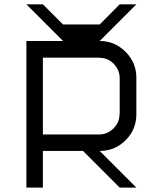

<svg xmlns="http://www.w3.org/2000/svg" viewBox="-20 -853 722 873"><path d="M524.2 0 357.5 -166.7H175V0H100V-666.7H266.7L100 -833.3H175L266.7 -741.7H433.3L524.2 -833.3H600L433.3 -666.7Q501.7 -666.7 550.8 -617.5Q600 -568.3 600 -500V-333.3Q600 -264.2 551.2 -215.4Q502.5 -166.7 433.3 -166.7L600 0ZM433.3 -241.7Q469.2 -242.5 496.2 -269.2Q523.3 -295.8 523.3 -333.3H524.2V-500Q523.3 -535.8 497.1 -562.9Q470.8 -590 433.3 -590V-590.8H175V-241.7Z"/></svg>

Font: 0xA000-Squarish
Style: Squareish
Weight: 400
Version: Version 0.1